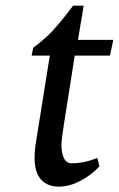

<svg xmlns="http://www.w3.org/2000/svg" viewBox="-20 -659 428 691"><path d="M281.2 -638.7 260.7 -515.6H387.7L376 -459H249L209 -205.1Q201.2 -153.3 201.2 -137.7Q201.2 -107.9 210.2 -89.6Q219.2 -71.3 238.3 -71.3Q283.2 -71.3 330.1 -90.8L337.9 -60.5Q309.6 -29.3 269.8 -8.3Q230 12.7 192.4 12.7Q149.9 12.7 127.2 -13.4Q104.5 -39.6 104.5 -89.8Q104.5 -121.1 110.4 -153.3L159.2 -459H93.8L99.6 -487.3Q137.2 -514.2 169.7 -548.8Q202.1 -583.5 243.2 -638.7Z"/></svg>

Font: Neuton
Style: Italic
Weight: 400
Italic angle: -9°
Designer: Brian M Zick
Version: Version 1.32